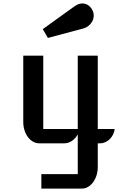

<svg xmlns="http://www.w3.org/2000/svg" viewBox="-20 -836 707 1120"><path d="M115.7 -124C115.7 -55.7 157.2 0 208.5 0H355.5C386.2 0 416 -20 433.6 -52.2V179.7H221.2V264.2H457.5C508.3 264.2 550.3 207.5 550.3 139.2V0H563.5C606.4 0 644 -37.6 648.9 -83.5H550.3V-511.2H433.6V-83.5H232.4V-511.2H115.7ZM259.3 -614.7 466.3 -669.9C509.8 -681.6 540.5 -729.5 520.5 -773.9C501 -816.4 456.5 -829.1 415.5 -799.8L229.5 -666Z"/></svg>

Font: Atomic Age
Style: Regular
Weight: 400
Designer: James Grieshaber
Foundry: James Grieshaber
Version: Version 1.002